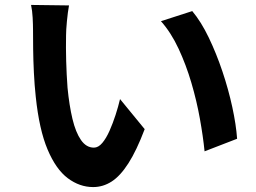

<svg xmlns="http://www.w3.org/2000/svg" viewBox="-20 -737 1040 779"><path d="M260 -715Q255 -688 251.5 -651Q248 -614 248 -593Q247 -544 248.5 -489.5Q250 -435 254 -381Q261 -309 274 -254.5Q287 -200 308.5 -169Q330 -138 361 -138Q379 -138 395 -157Q411 -176 424.5 -206.5Q438 -237 449 -271Q460 -305 467 -335L567 -213Q534 -126 501 -74.5Q468 -23 433 -0.5Q398 22 358 22Q303 22 255 -14Q207 -50 173 -130.5Q139 -211 125 -345Q120 -391 117.5 -442Q115 -493 114.5 -539Q114 -585 114 -615Q114 -636 112.5 -665Q111 -694 106 -717ZM760 -692Q796 -649 827 -584.5Q858 -520 882.5 -447Q907 -374 922.5 -302.5Q938 -231 942 -174L810 -123Q804 -183 791 -255.5Q778 -328 756.5 -401Q735 -474 704.5 -539.5Q674 -605 633 -651Z"/></svg>

Font: Source Han Sans
Style: Bold
Weight: 700
Designer: Ryoko NISHIZUKA Ë•øÂ°öÊ∂ºÂ≠ê (kana, bopomofo & ideographs); Paul D. Hunt (Latin, Greek & Cyrillic); Sandoll Communicatio
Foundry: Adobe
Version: Version 2.004;hotconv 1.0.118;makeotfexe 2.5.65603